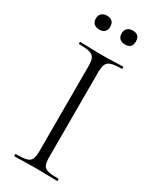

<svg xmlns="http://www.w3.org/2000/svg" viewBox="-204 -852 738 909"><g transform="rotate(30 165.0 -398.0)"><path d="M192 -81Q192 -52 198 -37Q204 -22 223.5 -17Q243 -12 281 -12Q283 -12 283 -6Q283 0 281 0Q257 0 228 -1Q199 -2 164 -2Q131 -2 101.5 -1Q72 0 48 0Q45 0 45 -6Q45 -12 48 -12Q86 -12 105.5 -17Q125 -22 131.5 -37Q138 -52 138 -81V-544Q138 -573 131.5 -587.5Q125 -602 105.5 -607.5Q86 -613 48 -613Q45 -613 45 -619Q45 -625 48 -625Q72 -625 101.5 -623.5Q131 -622 164 -622Q199 -622 228.5 -623.5Q258 -625 281 -625Q283 -625 283 -619Q283 -613 281 -613Q243 -613 224 -607Q205 -601 198.5 -586Q192 -571 192 -542ZM95 -720Q77 -720 66 -730Q55 -740 55 -758Q55 -776 66 -786Q77 -796 95 -796Q114 -796 124 -786Q134 -776 134 -758Q134 -740 124 -730Q114 -720 95 -720ZM236 -720Q217 -720 206.5 -730Q196 -740 196 -758Q196 -776 206.5 -786Q217 -796 236 -796Q274 -796 274 -758Q274 -720 236 -720Z"/></g></svg>

Font: Cormorant Garamond Light Light
Style: Regular
Weight: 300
Version: Version 4.001